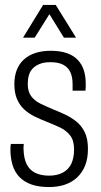

<svg xmlns="http://www.w3.org/2000/svg" viewBox="-20 -743 406 775"><path d="M178 12Q136 12 106.5 1.5Q77 -9 58 -29Q39 -49 30.5 -77.5Q22 -106 22 -141Q22 -147 22.5 -152.5Q23 -158 24 -162H76Q75 -156 75 -151Q75 -146 75 -141Q76 -104 87.5 -80.5Q99 -57 122 -45.5Q145 -34 178 -34Q211 -34 234 -46.5Q257 -59 268 -82.5Q279 -106 279 -140Q279 -176 263 -196.5Q247 -217 221 -229Q195 -241 167 -252Q142 -262 118.5 -273.5Q95 -285 77 -302Q59 -319 48.5 -343.5Q38 -368 38 -404Q38 -435 47.5 -460Q57 -485 76 -502.5Q95 -520 122.5 -529Q150 -538 184 -538Q223 -538 250 -528.5Q277 -519 294 -501Q311 -483 318.5 -459Q326 -435 326 -406Q326 -400 326 -392.5Q326 -385 325 -377H273V-404Q273 -432 264 -451.5Q255 -471 235.5 -481.5Q216 -492 183 -492Q158 -492 140.5 -485Q123 -478 112 -466.5Q101 -455 96.5 -439Q92 -423 92 -404Q92 -373 106 -354.5Q120 -336 142.5 -325Q165 -314 191 -303Q216 -293 241 -281.5Q266 -270 287.5 -253Q309 -236 322 -209.5Q335 -183 335 -142Q335 -103 323.5 -74.5Q312 -46 291 -26.5Q270 -7 241.5 2.5Q213 12 178 12ZM73 -591 154 -723H205L287 -591H238L165 -709H194L120 -591Z"/></svg>

Font: Archivo Condensed ExtraLight
Style: Regular
Weight: 250
Width: 3
Designer: Hector Gatti
Foundry: Omnibus-Type
Version: Version 2.001